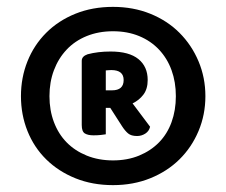

<svg xmlns="http://www.w3.org/2000/svg" viewBox="-20 -653 659 559"><path d="M41 -373Q41 -427 60 -474.5Q79 -522 114.5 -557.5Q150 -593 199.5 -613Q249 -633 309 -633Q368 -633 417.5 -613Q467 -593 502.5 -557.5Q538 -522 558 -474.5Q578 -427 578 -373Q578 -319 558 -271.5Q538 -224 502.5 -189Q467 -154 417.5 -134Q368 -114 309 -114Q249 -114 199.5 -134Q150 -154 114.5 -189Q79 -224 60 -271.5Q41 -319 41 -373ZM124 -373Q124 -332 137 -297.5Q150 -263 174 -238.5Q198 -214 232.5 -200Q267 -186 309 -186Q351 -186 385 -200Q419 -214 443 -238.5Q467 -263 479.5 -297.5Q492 -332 492 -373Q492 -414 479.5 -448.5Q467 -483 443 -508.5Q419 -534 385 -548Q351 -562 309 -562Q267 -562 232.5 -548Q198 -534 174 -508.5Q150 -483 137 -448.5Q124 -414 124 -373ZM288 -339V-262Q282 -261 273 -260Q264 -259 252 -259Q236 -259 227 -264.5Q218 -270 218 -289V-476Q218 -489 235 -495Q265 -503 302 -503Q356 -503 383 -481Q410 -459 410 -420Q410 -394 397.5 -377.5Q385 -361 366 -352L417 -284Q414 -271 403 -264Q392 -257 379 -257Q362 -257 353 -264.5Q344 -272 335 -286L301 -339ZM306 -390Q340 -390 340 -420Q340 -449 304 -449Q299 -449 294.5 -448.5Q290 -448 288 -448V-390Z"/></svg>

Font: Baloo Bhai 2
Style: Bold
Weight: 700
Designer: Supriya Tembe, Noopur Datye and Ek Type
Foundry: Ek Type
Version: Version 1.640;PS 1.000;hotconv 16.6.51;makeotf.lib2.5.65220;